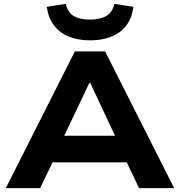

<svg xmlns="http://www.w3.org/2000/svg" viewBox="-20 -970 928 990"><path d="M10 0 366 -705H522L878 0H697L604 -195L677 -133H208L281 -195L187 0ZM440 -541 294 -234 263 -270H622L590 -234L446 -541ZM444 -762Q383 -762 335.5 -781Q288 -800 258.5 -839Q229 -878 221 -935L319 -950Q328 -908 358.5 -888.5Q389 -869 443 -869Q497 -869 528.5 -888Q560 -907 570 -950L668 -935Q657 -849 598 -805.5Q539 -762 444 -762Z"/></svg>

Font: Nunito Sans 7pt SemiExpanded ExtraBold
Style: Regular
Weight: 800
Width: 6
Designer: Vernon Adams
Foundry: Vernon Adams
Version: Version 3.101;gftools[0.9.27]